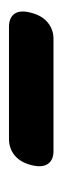

<svg xmlns="http://www.w3.org/2000/svg" viewBox="128 -823 142 438"><g transform="rotate(90 199.0 -604.0)"><path d="M9 -603.5Q15.5 -629 31.5 -642Q47.5 -655 68.5 -655H324.5Q345.5 -655 354.2 -641.8Q363 -628.5 356.5 -604Q350 -579 334.2 -566.2Q318.5 -553.5 297 -553.5H41.5Q20 -553.5 11.2 -566.5Q2.5 -579.5 9 -603.5Z"/></g></svg>

Font: Fraunces 9pt S100
Style: Bold Italic
Weight: 700
Italic angle: -16°
Version: Version 1.000; ttfautohint (v1.8.3)